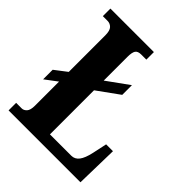

<svg xmlns="http://www.w3.org/2000/svg" viewBox="-200 -833 952 952"><g transform="rotate(45 276.0 -357.0)"><path d="M20 0V-53H59Q73 -53 84.5 -65.5Q96 -78 96 -109V-278L32 -230V-297L96 -346V-602Q96 -635 83.5 -648Q71 -661 53 -661H20V-714H325V-661H289Q266 -661 257.5 -648.5Q249 -636 249 -605V-438L364 -521V-453L249 -370V-61H399Q423 -61 439 -81.5Q455 -102 465 -148L481 -223H529L524 0Z"/></g></svg>

Font: Noto Serif ExtraCondensed ExtraBold
Style: Regular
Weight: 800
Width: 2
Designer: Monotype Design Team
Foundry: Monotype Imaging Inc.
Version: Version 2.013; ttfautohint (v1.8.4.7-5d5b)